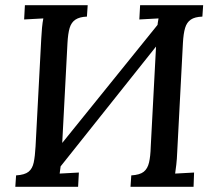

<svg xmlns="http://www.w3.org/2000/svg" viewBox="-20 -720 819 740"><path d="M174 -29 135 -64 617 -661 651 -628ZM39 0 42 -44Q75 -46 90 -58Q105 -70 110 -94Q115 -118 117 -155L139 -571Q140 -593 142 -613.5Q144 -634 147 -649L73 -645L76 -700H318L315 -656Q287 -655 271 -644.5Q255 -634 248.5 -612.5Q242 -591 240 -553L218 -134Q217 -107 214.5 -85.5Q212 -64 210 -51L284 -55L281 0ZM483 0 486 -44Q519 -46 534 -58Q549 -70 554.5 -94Q560 -118 561 -155L583 -571Q584 -593 586 -613.5Q588 -634 591 -649L517 -645L520 -700H763L760 -656Q731 -655 715.5 -644.5Q700 -634 693.5 -612.5Q687 -591 685 -554L663 -134Q662 -107 659.5 -85.5Q657 -64 655 -51L728 -55L726 0Z"/></svg>

Font: Lora Medium
Style: Italic
Weight: 500
Italic angle: -3°
Designer: Olga Karpushina, Alexei Vanyashin (Cyrillic)
Foundry: Cyreal
Version: Version 3.004